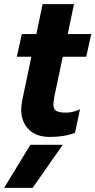

<svg xmlns="http://www.w3.org/2000/svg" viewBox="-41 -644 459 924"><path d="M61 -117Q61 -136 66 -161L110 -371H40L64 -480H134L164 -624H315L285 -480H398L374 -371H261L221 -181Q216 -154 216 -142Q216 -119 229.5 -110.5Q243 -102 277 -102Q309 -102 344 -118L320 -5Q269 15 199 15Q133 15 97 -21.5Q61 -58 61 -117ZM105 53H261L116 260H-21Z"/></svg>

Font: Prompt SemiBold
Style: Italic
Weight: 600
Italic angle: -12°
Designer: Katatrad Team
Foundry: CadsonDemak
Version: Version 1.001